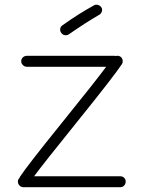

<svg xmlns="http://www.w3.org/2000/svg" viewBox="-20 -775 602 805"><path d="M484 10H79Q69 10 62 3Q55 -4 55 -14Q55 -22 61 -28L64 -34Q90 -75 237 -257Q384 -439 425 -495H93Q83 -495 76 -502Q69 -509 69 -518Q69 -528 76 -534.5Q83 -541 93 -541H460Q463 -541 464 -540Q476 -543 484 -538Q492 -533 494 -523.5Q496 -514 491 -506Q458 -456 308 -270Q158 -84 123 -36H484Q494 -36 500.5 -29.5Q507 -23 507 -14Q507 -4 500.5 3Q494 10 484 10ZM270 -632Q262 -626 252 -627.5Q242 -629 237 -637Q231 -645 232.5 -654.5Q234 -664 242 -669Q306 -715 373 -752Q380 -757 390 -754.5Q400 -752 405 -744Q410 -737 407 -727Q404 -717 396 -713Q339 -680 270 -632Z"/></svg>

Font: Hoogli
Style: Regular
Weight: 400
Designer: Anand Singh Naorem
Foundry: Brand New Type
Version: Version 1.00 b007